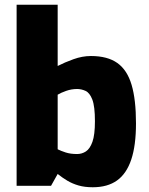

<svg xmlns="http://www.w3.org/2000/svg" viewBox="-20 -783 628 809"><path d="M371 6Q337 6 311 -1.5Q285 -9 264 -21.5Q243 -34 223 -50L195 0H50V-763H223V-505Q252 -520 289.5 -533.5Q327 -547 363 -547Q433 -547 474.5 -517.5Q516 -488 534.5 -425.5Q553 -363 553 -263Q553 -170 533 -110.5Q513 -51 473 -22.5Q433 6 371 6ZM305 -134Q325 -134 342 -145Q359 -156 369.5 -185.5Q380 -215 380 -272Q380 -335 369 -363.5Q358 -392 340.5 -400Q323 -408 305 -408Q281 -408 258.5 -400Q236 -392 223 -384V-154Q237 -147 257 -140.5Q277 -134 305 -134Z"/></svg>

Font: Exo Thin ExtraBold
Style: Regular
Weight: 800
Version: Version 2.000